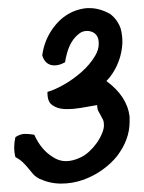

<svg xmlns="http://www.w3.org/2000/svg" viewBox="-20 -677 352 468"><path d="M265.6 -296.9Q251 -278.3 229 -262.7Q207 -247.1 181.6 -238.3Q156.2 -229.5 128.9 -229.5Q101.6 -229.5 76.2 -241.2Q66.4 -246.1 60.1 -253.4Q53.7 -260.7 47.9 -268.1Q42 -275.4 34.7 -282.2Q27.3 -289.1 17.6 -293.9Q14.6 -305.7 14.6 -318.4Q14.6 -330.1 17.6 -342.8Q28.3 -349.6 38.1 -350.6H43Q50.8 -350.6 63.5 -348.6Q80.1 -311.5 109.4 -293.9Q124 -284.2 140.6 -284.2Q158.2 -284.2 177.7 -293.9Q186.5 -297.9 196.8 -307.1Q207 -316.4 214.8 -327.1Q222.7 -337.9 228 -350.1Q233.4 -362.3 233.4 -372.1Q233.4 -379.9 231 -385.3Q228.5 -390.6 225.6 -395.5Q222.7 -400.4 219.7 -406.2Q216.8 -412.1 216.8 -420.9Q199.2 -418 177.7 -414.1Q160.2 -411.1 144.5 -411.1H137.7Q119.1 -412.1 107.4 -420.9Q95.7 -428.7 95.7 -450.2V-453.1Q111.3 -457 134.8 -470.2Q158.2 -483.4 178.7 -501.5Q199.2 -519.5 211.9 -541Q220.7 -555.7 220.7 -570.3Q220.7 -575.2 219.7 -581.1Q215.8 -596.7 200.2 -600.6Q196.3 -601.6 192.4 -601.6Q181.6 -601.6 173.8 -595.7Q162.1 -586.9 154.8 -574.7Q147.5 -562.5 143.6 -548.3Q139.6 -534.2 138.7 -525.4Q125 -517.6 113.3 -517.6Q108.4 -517.6 104.5 -518.6Q88.9 -522.5 83 -542Q86.9 -572.3 102.5 -598.1Q118.2 -624 140.6 -639.2Q163.1 -654.3 191.4 -657.2H198.2Q223.6 -657.2 249 -642.6Q267.6 -627.9 274.4 -606.4Q278.3 -590.8 278.3 -575.2Q278.3 -568.4 277.3 -560.5Q274.4 -537.1 264.2 -515.6Q253.9 -494.1 239.3 -479.5Q290 -442.4 295.9 -392.6V-379.9Q295.9 -336.9 265.6 -296.9Z"/></svg>

Font: Crafty Girls
Style: Regular
Weight: 400
Designer: Crystal Kluge
Foundry: Font Diner, Inc DBA Tart Workshop
Version: Version 1.001